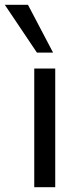

<svg xmlns="http://www.w3.org/2000/svg" viewBox="-56 -776 334 796"><path d="M86 0V-492H173V0ZM97 -558 -36 -756H60L164 -558Z"/></svg>

Font: Nunito Sans 9pt
Style: Regular
Weight: 400
Version: Version 3.101;gftools[0.9.27]